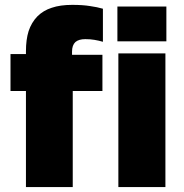

<svg xmlns="http://www.w3.org/2000/svg" viewBox="-20 -757 744 777"><path d="M455.1 -589.8Q504.9 -589.8 653.3 -589.8Q653.3 -625 653.3 -730.5Q603.5 -730.5 455.1 -730.5Q455.1 -695.3 455.1 -589.8ZM85 -538.1Q69.3 -538.1 22.5 -538.1Q22.5 -533.2 22.5 -518.6Q22.5 -486.3 22.5 -388.7Q38.1 -388.7 85 -388.7Q85 -292 85 0Q131.8 0 274.4 0Q274.4 -97.7 274.4 -388.7Q304.7 -388.7 394.5 -388.7Q394.5 -425.8 394.5 -535.2Q364.3 -535.2 271.5 -535.2Q271.5 -538.1 271.5 -547.9Q271.5 -574.2 285.2 -586.9Q298.8 -598.6 325.2 -598.6Q345.7 -598.6 362.3 -595.7Q379.9 -592.8 396.5 -587.9Q396.5 -632.8 396.5 -721.7Q373 -728.5 344.7 -732.4Q315.4 -737.3 272.5 -737.3Q223.6 -737.3 189.5 -725.6Q155.3 -714.8 130.9 -690.4Q107.4 -666 95.7 -630.9Q85 -596.7 85 -549.8Q85 -545.9 85 -538.1ZM459 0Q506.8 0 649.4 0Q649.4 -134.8 649.4 -541Q601.6 -541 459 -541Q459 -405.3 459 0Z"/></svg>

Font: Big-Shock
Style: Black
Weight: 400